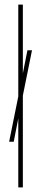

<svg xmlns="http://www.w3.org/2000/svg" viewBox="-20 -820 180 840"><path d="M60 0V-302L40 -200H20L60 -398V-800H80V-499L100 -600H120L80 -402V0Z"/></svg>

Font: Big Shoulders Display Thin Thin
Style: Regular
Weight: 250
Version: Version 2.002